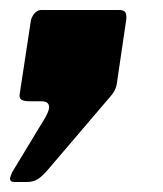

<svg xmlns="http://www.w3.org/2000/svg" viewBox="-39 -202 325 383"><path d="M15 161C30 161 40 156 57 136L185 -14C190 -21 193 -28 194 -35L213 -164C213 -166 213 -167 213 -169C213 -178 209 -182 199 -182H42C33 -182 23 -170 22 -157L1 -19C1 -17 0 -14 0 -12C0 -5 3 0 20 0H43C54 0 59 4 59 12C59 17 56 24 51 33L-15 142C-18 149 -19 153 -19 154C-19 159 -16 161 -11 161Z"/></svg>

Font: Libre Franklin ExtraBold
Style: Italic
Weight: 800
Italic angle: -8°
Designer: Pablo Impallari, Rodrigo Fuenzalida
Foundry: Impallari Type
Version: Version 1.002; ttfautohint (v1.5)